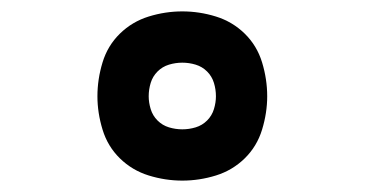

<svg xmlns="http://www.w3.org/2000/svg" viewBox="-20 -814 640 337"><path d="M300 -497Q270 -497 241 -506Q212 -515 190.5 -536Q169 -557 160 -586.5Q151 -616 151 -645Q151 -675 160 -704.5Q169 -734 190.5 -755Q212 -776 241 -785Q270 -794 300 -794Q330 -794 359 -785Q388 -776 409.5 -755Q431 -734 440 -704.5Q449 -675 449 -645Q449 -616 440 -586.5Q431 -557 409.5 -536Q388 -515 359 -506Q330 -497 300 -497ZM300 -587Q312 -587 323.5 -590.5Q335 -594 343.5 -602.5Q352 -611 355.5 -622.5Q359 -634 359 -645Q359 -657 355.5 -668.5Q352 -680 343.5 -688.5Q335 -697 323.5 -700.5Q312 -704 300 -704Q288 -704 276.5 -700.5Q265 -697 256.5 -688.5Q248 -680 244.5 -668.5Q241 -657 241 -645Q241 -634 244.5 -622.5Q248 -611 256.5 -602.5Q265 -594 276.5 -590.5Q288 -587 300 -587Z"/></svg>

Font: Zed Mono Semibold Extended
Style: Regular
Weight: 600
Width: 7
Monospace: yes
Designer: Belleve Invis
Foundry: Belleve Invis
Version: Version 1.0.0; ttfautohint (v1.8.4)